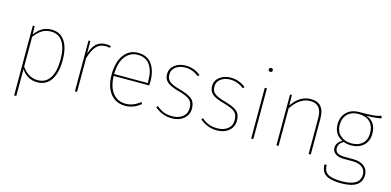

<svg xmlns="http://www.w3.org/2000/svg" viewBox="-81 -1211 3858 1895"><g transform="rotate(15 1848.5 -263.5)"><path d="M302 -11Q383 -11 426 -77Q469 -143 469 -264Q469 -384 428 -446.5Q387 -509 308 -509Q254 -509 215 -484Q176 -459 140 -410V-106Q206 -11 302 -11ZM308 -529Q397 -529 444 -460.5Q491 -392 491 -264Q491 -135 442.5 -62.5Q394 10 303 10Q202 10 140 -80V192L118 196V-519H137L139 -434Q205 -529 308 -529Z M863 -529Q890 -529 914 -523L909 -504Q887 -509 863 -509Q806 -509 770 -469.5Q734 -430 709 -344V0H687V-519H706L707 -390Q729 -462 766.5 -495.5Q804 -529 863 -529Z M1360 -265V-292Q1360 -391 1318.5 -450Q1277 -509 1195 -509Q1117 -509 1068 -446.5Q1019 -384 1017 -265ZM1382 -284Q1382 -268 1380 -246H1017Q1021 -130 1070.5 -70.5Q1120 -11 1201 -11Q1279 -11 1348 -68L1360 -51Q1288 10 1201 10Q1106 10 1050 -60Q994 -130 994 -255Q994 -382 1048 -455.5Q1102 -529 1193 -529Q1286 -529 1334 -463Q1382 -397 1382 -284Z M1679 -529Q1765 -529 1833 -474L1820 -458Q1754 -509 1680 -509Q1621 -509 1582.5 -479.5Q1544 -450 1544 -401Q1544 -356 1575.5 -331Q1607 -306 1686 -285Q1776 -260 1811.5 -228.5Q1847 -197 1847 -134Q1847 -70 1800 -30Q1753 10 1678 10Q1581 10 1503 -56L1516 -71Q1553 -40 1589.5 -25.5Q1626 -11 1678 -11Q1742 -11 1783 -43.5Q1824 -76 1824 -134Q1824 -189 1793 -216Q1762 -243 1676 -267Q1592 -289 1556.5 -319Q1521 -349 1521 -401Q1521 -457 1566.5 -493Q1612 -529 1679 -529Z M2139 -529Q2225 -529 2293 -474L2280 -458Q2214 -509 2140 -509Q2081 -509 2042.5 -479.5Q2004 -450 2004 -401Q2004 -356 2035.5 -331Q2067 -306 2146 -285Q2236 -260 2271.5 -228.5Q2307 -197 2307 -134Q2307 -70 2260 -30Q2213 10 2138 10Q2041 10 1963 -56L1976 -71Q2013 -40 2049.5 -25.5Q2086 -11 2138 -11Q2202 -11 2243 -43.5Q2284 -76 2284 -134Q2284 -189 2253 -216Q2222 -243 2136 -267Q2052 -289 2016.5 -319Q1981 -349 1981 -401Q1981 -457 2026.5 -493Q2072 -529 2139 -529Z M2510 0H2488V-519H2510ZM2499 -724Q2520 -724 2520 -704Q2520 -685 2499 -685Q2490 -685 2484.5 -690.5Q2479 -696 2479 -704Q2479 -712 2484.5 -718Q2490 -724 2499 -724Z M2958 -529Q3097 -529 3097 -369V0H3075V-367Q3075 -509 2958 -509Q2850 -509 2768 -384V0H2746V-519H2765L2767 -413Q2845 -529 2958 -529Z M3453 -509Q3378 -509 3337.5 -467.5Q3297 -426 3297 -358Q3297 -288 3342 -249Q3387 -210 3454 -210Q3526 -210 3567 -248.5Q3608 -287 3608 -356Q3608 -428 3566.5 -468.5Q3525 -509 3453 -509ZM3672 -550 3680 -526Q3626 -512 3527 -512Q3631 -478 3631 -356Q3631 -279 3583.5 -234.5Q3536 -190 3454 -190Q3417 -190 3380 -204Q3328 -175 3328 -129Q3328 -64 3427 -64H3514Q3586 -64 3626.5 -31Q3667 2 3667 57Q3667 197 3460 197Q3351 197 3302 165Q3253 133 3253 58H3275Q3276 124 3318 150Q3360 176 3460 176Q3645 176 3645 58Q3645 11 3610 -16Q3575 -43 3513 -43H3425Q3367 -43 3336 -66Q3305 -89 3305 -126Q3305 -176 3362 -212Q3275 -257 3275 -358Q3275 -435 3323 -482Q3371 -529 3452 -529H3474Q3536 -529 3576 -532Q3616 -535 3631.5 -538.5Q3647 -542 3672 -550Z"/></g></svg>

Font: FiraSans
Style: Regular
Weight: 150
Designer: Carrois Corporate & Edenspiekermann AG
Foundry: Carrois Corporate GbR & Edenspiekermann AG
Version: Version 3.106;PS 003.106;hotconv 1.0.70;makeotf.lib2.5.58329